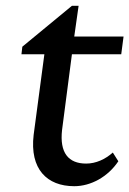

<svg xmlns="http://www.w3.org/2000/svg" viewBox="-20 -632 446 662"><path d="M388 -76 369 -106C343 -83 311 -68 277 -68C216 -68 185 -105 194 -184L228 -445H398L406 -506H236L251 -612H228L57 -471L54 -445H133L96 -167C82 -49 142 10 236 10C293 10 352 -22 388 -76Z"/></svg>

Font: TPK Tissa Web Medium
Style: Italic
Weight: 500
Italic angle: -7°
Designer: Jacques Le Bailly, Suppakit Chalermlarp | Katatrad Co.,Ltd.
Foundry: Jacques Le Bailly, Cadson Demak Co.,Ltd.
Version: Version 5.000;Glyphs 3.1.2 (3151)